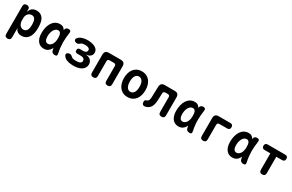

<svg xmlns="http://www.w3.org/2000/svg" viewBox="187 -2037 5626 3704"><g transform="rotate(30 3000.0 -185.0)"><path d="M133.6 -560Q167.1 -560 184.1 -543.9Q201 -527.9 201 -495.1V-443.7Q209.3 -468 221.4 -489.4Q233.5 -510.8 251.5 -526.3Q269.5 -541.9 294.6 -550.9Q319.7 -560 353.6 -560Q411.1 -560 448.4 -538.1Q485.7 -516.2 507.1 -478.4Q528.4 -440.6 536.5 -389.8Q544.5 -338.9 544.5 -281.4Q544.5 -230.9 535.5 -179Q526.4 -127.1 502.7 -85Q478.9 -42.9 437.5 -16.4Q396.1 10 331 10Q280.9 10 245.1 -17.4Q209.3 -44.8 201 -91.9V124Q201 157.5 184.8 173.7Q168.5 190 135 190Q101.5 190 85.2 173.7Q69 157.5 69 124V-495.1Q69 -527.9 84.5 -543.9Q100.1 -560 133.6 -560ZM317.3 -438.5Q293.8 -438.5 272.3 -428.9Q250.8 -419.3 235.3 -402.1Q219.8 -385 210.4 -361.4Q201 -337.9 201 -309.7V-248.7Q201 -223.3 208.6 -198.8Q216.2 -174.2 230.1 -154.7Q244 -135.2 264.1 -123.4Q284.1 -111.5 308.3 -111.5Q342.2 -111.5 362.6 -126.7Q383.1 -141.9 394.1 -166.5Q405.2 -191.1 408.8 -221.3Q412.5 -251.4 412.5 -280.3Q412.5 -309.5 408.5 -337.7Q404.6 -366 394.2 -388.4Q383.8 -410.8 364.9 -424.6Q346.1 -438.5 317.3 -438.5Z M833.6 10Q797.6 10 764.3 -3.4Q731.1 -16.8 705.6 -46.1Q680.2 -75.3 664.6 -121.6Q649 -167.8 649 -233.8Q649 -301.4 663.7 -361.2Q678.4 -420.9 707.2 -465Q736.1 -509.1 779.2 -534.6Q822.4 -560 879 -560Q926.3 -560 955.4 -537.3Q984.5 -514.5 1000.8 -477.7Q1017.1 -440.9 1022.5 -394.3Q1028 -347.7 1028 -301Q1028 -234.1 1017.4 -177.2Q1006.8 -120.4 983.4 -78.6Q960 -36.8 923.2 -13.4Q886.4 10 833.6 10ZM858.7 -111.5Q881.3 -111.5 902.5 -123.5Q923.8 -135.4 940.3 -158.8Q956.9 -182.1 966.8 -217.1Q976.8 -252.1 976.8 -298.9Q976.8 -326.4 974.2 -351.7Q971.7 -377.1 964 -396.2Q956.4 -415.3 942.4 -426.9Q928.4 -438.5 905.2 -438.5Q876.3 -438.5 853.5 -422.1Q830.7 -405.8 814.6 -378.1Q798.4 -350.4 789.7 -313.2Q781 -276 781 -233.9Q781 -179 800 -145.3Q819 -111.5 858.7 -111.5ZM994.4 -500.6Q999.1 -531.2 1017.3 -545.6Q1035.6 -560 1066.4 -560Q1097.4 -560 1109.4 -545.6Q1121.3 -531.3 1116.6 -500.6Q1108.7 -445.8 1103.7 -392.1Q1098.7 -338.5 1099.2 -283.5Q1099.6 -228.5 1106 -170.5Q1112.4 -112.5 1126.3 -48Q1132.7 -17.6 1123.3 -3.8Q1113.9 10 1083.2 10Q1051.8 10 1031.1 -4.2Q1010.5 -18.3 1004.1 -48Q989.9 -112.5 983.6 -170.5Q977.4 -228.5 977.1 -283.5Q976.8 -338.5 981.8 -392.1Q986.8 -445.8 994.4 -500.6Z M1286.9 -481.4Q1311.8 -515.2 1358.2 -534.1Q1404.6 -553 1467.9 -557Q1480.6 -558 1493.1 -558Q1505.7 -558 1518.4 -557Q1565.5 -554 1604.7 -543.4Q1643.8 -532.9 1671.4 -515Q1699 -497.2 1714.3 -471.7Q1729.5 -446.2 1729.5 -413.3Q1729.5 -365.6 1696.4 -335.3Q1663.3 -305 1609.5 -302.4V-296.3Q1671.6 -293.4 1708.8 -256.6Q1746 -219.8 1746 -161.9Q1746 -124.2 1730.1 -94Q1714.2 -63.8 1685.3 -42.1Q1656.3 -20.4 1615.9 -7.9Q1575.4 4.7 1526 7Q1509.5 8 1492.9 8Q1476.2 8 1459.7 7Q1392.5 3.7 1343.4 -16.7Q1294.4 -37.2 1269.8 -75.2Q1258.2 -91.7 1257.8 -106.5Q1257.4 -121.4 1265.6 -132.4Q1273.9 -143.4 1290.8 -150.4Q1307.7 -157.3 1331.4 -157.3Q1341.6 -157.3 1349.8 -153.7Q1357.9 -150.1 1365.1 -144.9Q1372.2 -139.6 1379.4 -133Q1386.5 -126.5 1395.4 -120.6Q1405.7 -110.5 1421.8 -105.5Q1437.8 -100.5 1459.7 -99.2Q1476.2 -98.2 1492.9 -98.2Q1509.5 -98.2 1526 -99.2Q1566.1 -101.5 1589.4 -118Q1612.8 -134.4 1612.8 -165Q1612.8 -195.5 1589.4 -213Q1566.1 -230.6 1526 -230.6H1447.8Q1421.5 -230.6 1408.9 -243.2Q1396.2 -255.9 1396.2 -282.2Q1396.2 -308.5 1408.9 -321.2Q1421.5 -333.8 1447.8 -333.8H1520.9Q1557.7 -333.8 1579.1 -349.9Q1600.5 -366 1600.5 -392.9Q1600.5 -420.9 1578.4 -435.7Q1556.3 -450.5 1518.4 -452.8Q1505.7 -453.8 1493.1 -453.8Q1480.6 -453.8 1467.9 -452.8Q1449.2 -451.5 1435 -447.5Q1420.7 -443.6 1411.8 -436Q1402.3 -430.1 1394.5 -423.9Q1386.7 -417.7 1379.4 -412.6Q1372.1 -407.5 1364 -403.9Q1355.8 -400.3 1345.9 -400.3Q1322.2 -400.3 1305.8 -407.2Q1289.4 -414.2 1281.3 -425.2Q1273.2 -436.2 1274.1 -451.1Q1275 -465.9 1286.9 -481.4Z M1940.6 10Q1906.9 10 1890.6 -6.1Q1874.4 -22.3 1874.4 -56V-456Q1874.4 -504.2 1897.3 -527.1Q1920.2 -550 1968.4 -550H2231.6Q2279.8 -550 2302.7 -527.1Q2325.6 -504.2 2325.6 -456V-56Q2325.6 -22.3 2309.5 -6.1Q2293.4 10 2259.8 10Q2226.1 10 2209.8 -6.1Q2193.6 -22.3 2193.6 -56V-383.9Q2193.6 -408.1 2182.2 -419.5Q2170.8 -430.9 2146.6 -430.9H2053.4Q2029.2 -430.9 2017.8 -419.5Q2006.4 -408.1 2006.4 -383.9V-56Q2006.4 -22.3 1990.3 -6.1Q1974.2 10 1940.6 10Z M2700 10Q2639.2 10 2594.4 -12.6Q2549.6 -35.1 2519.8 -74.2Q2490.1 -113.2 2475.5 -165Q2461 -216.8 2461 -275.3Q2461 -333.8 2475.4 -385.4Q2489.8 -437.1 2519.5 -476Q2549.3 -514.9 2594.2 -537.4Q2639.2 -560 2700 -560Q2761.1 -560 2806.1 -537.4Q2851 -514.9 2880.6 -476.3Q2910.2 -437.8 2924.6 -386.1Q2939 -334.5 2939 -275.3Q2939 -216.8 2924.5 -165Q2909.9 -113.2 2880.3 -74.2Q2850.7 -35.1 2805.8 -12.6Q2760.8 10 2700 10ZM2700 -104.5Q2727.3 -104.5 2747.5 -118Q2767.8 -131.4 2781.1 -154.5Q2794.5 -177.5 2800.7 -208.8Q2807 -240 2807 -275.3Q2807 -311.3 2800.9 -342.2Q2794.8 -373.2 2781.4 -395.9Q2768.1 -418.6 2747.8 -432Q2727.6 -445.5 2700 -445.5Q2672.4 -445.5 2652.2 -432Q2631.9 -418.6 2618.6 -395.5Q2605.2 -372.5 2599.1 -341.4Q2593 -310.3 2593 -275Q2593 -239.7 2599.3 -208.6Q2605.5 -177.5 2618.9 -154.5Q2632.2 -131.4 2652.5 -118Q2672.7 -104.5 2700 -104.5Z M3117.1 -456Q3119.1 -504 3141.9 -527Q3164.8 -550 3212.8 -550H3431.6Q3479.6 -550 3502.6 -527Q3525.6 -504 3525.6 -456V-56Q3525.6 -22.5 3509.4 -6.3Q3493.1 10 3459.6 10Q3426.1 10 3409.8 -6.3Q3393.6 -22.5 3393.6 -56V-383.9Q3393.6 -408.1 3382.2 -419.5Q3370.8 -430.9 3346.6 -430.9H3295.4Q3271.2 -430.9 3259.8 -419.1Q3248.4 -407.4 3247.4 -383.9L3242.1 -237.2Q3240.4 -188.8 3231.9 -149.3Q3223.4 -109.8 3206 -80Q3188.5 -50.2 3160.9 -30.7Q3133.2 -11.2 3093.2 -2.5Q3056.9 6.4 3036.7 -12.5Q3016.5 -31.3 3016.5 -72.4Q3016.5 -91.5 3025.9 -102.3Q3035.3 -113 3058.8 -120.4Q3075.7 -126.3 3085.9 -136.8Q3096.1 -147.3 3101.4 -162.8Q3106.7 -178.2 3108.6 -197.1Q3110.5 -216.1 3110.8 -237.2Z M3833.6 10Q3797.6 10 3764.3 -3.4Q3731.1 -16.8 3705.6 -46.1Q3680.2 -75.3 3664.6 -121.6Q3649 -167.8 3649 -233.8Q3649 -301.4 3663.7 -361.2Q3678.4 -420.9 3707.2 -465Q3736.1 -509.1 3779.2 -534.6Q3822.4 -560 3879 -560Q3926.3 -560 3955.4 -537.3Q3984.5 -514.5 4000.8 -477.7Q4017.1 -440.9 4022.5 -394.3Q4028 -347.7 4028 -301Q4028 -234.1 4017.4 -177.2Q4006.8 -120.4 3983.4 -78.6Q3960 -36.8 3923.2 -13.4Q3886.4 10 3833.6 10ZM3858.7 -111.5Q3881.3 -111.5 3902.5 -123.5Q3923.8 -135.4 3940.3 -158.8Q3956.9 -182.1 3966.8 -217.1Q3976.8 -252.1 3976.8 -298.9Q3976.8 -326.4 3974.2 -351.7Q3971.7 -377.1 3964 -396.2Q3956.4 -415.3 3942.4 -426.9Q3928.4 -438.5 3905.2 -438.5Q3876.3 -438.5 3853.5 -422.1Q3830.7 -405.8 3814.6 -378.1Q3798.4 -350.4 3789.7 -313.2Q3781 -276 3781 -233.9Q3781 -179 3800 -145.3Q3819 -111.5 3858.7 -111.5ZM3994.4 -500.6Q3999.1 -531.2 4017.3 -545.6Q4035.6 -560 4066.4 -560Q4097.4 -560 4109.4 -545.6Q4121.3 -531.3 4116.6 -500.6Q4108.7 -445.8 4103.7 -392.1Q4098.7 -338.5 4099.2 -283.5Q4099.6 -228.5 4106 -170.5Q4112.4 -112.5 4126.3 -48Q4132.7 -17.6 4123.3 -3.8Q4113.9 10 4083.2 10Q4051.8 10 4031.1 -4.2Q4010.5 -18.3 4004.1 -48Q3989.9 -112.5 3983.6 -170.5Q3977.4 -228.5 3977.1 -283.5Q3976.8 -338.5 3981.8 -392.1Q3986.8 -445.8 3994.4 -500.6Z M4387 10Q4353.5 10 4337.2 -6.3Q4321 -22.5 4321 -56V-456Q4321 -504 4344 -527Q4367 -550 4415 -550H4672.2Q4702.7 -550 4718.1 -534.6Q4733.5 -519.2 4733.5 -488.7Q4733.5 -458.2 4718.1 -442.8Q4702.7 -427.4 4672.2 -427.4H4500Q4476.5 -427.4 4464.8 -416Q4453 -404.6 4453 -380.4V-56Q4453 -22.5 4436.8 -6.3Q4420.5 10 4387 10Z M5033.6 10Q4997.6 10 4964.3 -3.4Q4931.1 -16.8 4905.6 -46.1Q4880.2 -75.3 4864.6 -121.6Q4849 -167.8 4849 -233.8Q4849 -301.4 4863.7 -361.2Q4878.4 -420.9 4907.2 -465Q4936.1 -509.1 4979.2 -534.6Q5022.4 -560 5079 -560Q5126.3 -560 5155.4 -537.3Q5184.5 -514.5 5200.8 -477.7Q5217.1 -440.9 5222.5 -394.3Q5228 -347.7 5228 -301Q5228 -234.1 5217.4 -177.2Q5206.8 -120.4 5183.4 -78.6Q5160 -36.8 5123.2 -13.4Q5086.4 10 5033.6 10ZM5058.7 -111.5Q5081.3 -111.5 5102.5 -123.5Q5123.8 -135.4 5140.3 -158.8Q5156.9 -182.1 5166.8 -217.1Q5176.8 -252.1 5176.8 -298.9Q5176.8 -326.4 5174.2 -351.7Q5171.7 -377.1 5164 -396.2Q5156.4 -415.3 5142.4 -426.9Q5128.4 -438.5 5105.2 -438.5Q5076.3 -438.5 5053.5 -422.1Q5030.7 -405.8 5014.6 -378.1Q4998.4 -350.4 4989.7 -313.2Q4981 -276 4981 -233.9Q4981 -179 5000 -145.3Q5019 -111.5 5058.7 -111.5ZM5194.4 -500.6Q5199.1 -531.2 5217.3 -545.6Q5235.6 -560 5266.4 -560Q5297.4 -560 5309.4 -545.6Q5321.3 -531.3 5316.6 -500.6Q5308.7 -445.8 5303.7 -392.1Q5298.7 -338.5 5299.2 -283.5Q5299.6 -228.5 5306 -170.5Q5312.4 -112.5 5326.3 -48Q5332.7 -17.6 5323.3 -3.8Q5313.9 10 5283.2 10Q5251.8 10 5231.1 -4.2Q5210.5 -18.3 5204.1 -48Q5189.9 -112.5 5183.6 -170.5Q5177.4 -228.5 5177.1 -283.5Q5176.8 -338.5 5181.8 -392.1Q5186.8 -445.8 5194.4 -500.6Z M5634 -428.5H5505.6Q5475.8 -428.5 5460.1 -444.1Q5444.5 -459.8 5444.5 -489.6Q5444.5 -519.4 5459.8 -534.7Q5475.1 -550 5504.9 -550H5895.1Q5924.9 -550 5940.2 -534.7Q5955.5 -519.4 5955.5 -489.6Q5955.5 -459.8 5939.9 -444.1Q5924.2 -428.5 5894.4 -428.5H5766V-63Q5766 -29.3 5749.9 -13.1Q5733.8 3 5700.2 3Q5666.5 3 5650.2 -13.1Q5634 -29.3 5634 -63Z"/></g></svg>

Font: Maple Mono
Style: Regular
Weight: 400
Monospace: yes
Designer: subframe7536
Version: Version 7.300